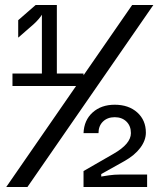

<svg xmlns="http://www.w3.org/2000/svg" viewBox="-20 -750 640 770"><path d="M5 0 285 -405H30V-455H148V-691Q144 -684 135 -673.5Q126 -663 115 -653L53 -599V-669L123 -730H208V-455H315V-448L510 -730H595L90 0ZM315 0V-64L435 -133Q505 -173 505 -216Q505 -245 487 -262.5Q469 -280 440 -280Q411 -280 393 -262.5Q375 -245 375 -216H315Q317 -268 351.5 -299Q386 -330 440 -330Q496 -330 530.5 -299Q565 -268 565 -218Q565 -187 542.5 -157Q520 -127 479 -104L386 -52V-42Q397 -44 418 -47Q439 -50 461 -50H570V0Z"/></svg>

Font: JetBrainsMono NFM
Style: Regular
Weight: 400
Monospace: yes
Designer: Philipp Nurullin, Konstantin Bulenkov
Foundry: JetBrains
Version: Version 2.304; ttfautohint (v1.8.4.7-5d5b);Nerd Fonts 3.3.0